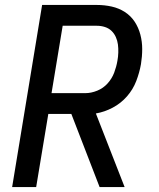

<svg xmlns="http://www.w3.org/2000/svg" viewBox="-20 -755 640 775"><path d="M382 0 268 -295H175L126 0H29L150 -735H371Q402 -735 431 -728.5Q460 -722 484 -706.5Q508 -691 523.5 -667.5Q539 -644 546.5 -615.5Q554 -587 554 -557Q554 -527 549 -496Q543 -462 530 -428Q517 -394 492.5 -366Q468 -338 435 -320.5Q402 -303 367 -297L483 0ZM188 -379H324Q348 -379 372.5 -389Q397 -399 414.5 -418.5Q432 -438 441 -462Q450 -486 454 -510Q457 -526 457.5 -543Q458 -560 456 -575.5Q454 -591 447.5 -605.5Q441 -620 430 -630.5Q419 -641 403.5 -646Q388 -651 371 -651H233Z"/></svg>

Font: Iosevka Aile Medium
Style: Italic
Weight: 500
Italic angle: -9°
Designer: Belleve Invis
Foundry: Belleve Invis
Version: Version 31.1.0; ttfautohint (v1.8.4)